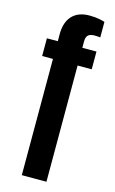

<svg xmlns="http://www.w3.org/2000/svg" viewBox="-132 -922 585 974"><g transform="rotate(15 161.0 -435.5)"><path d="M88.9 0V-610.4H32.2V-703.6H89.4V-741.7Q89.4 -803.2 121.1 -837.2Q152.8 -871.1 211.9 -871.1Q242.2 -871.1 264.4 -866.5Q286.6 -861.8 292.5 -859.4V-777.8Q278.3 -779.8 263.2 -779.8Q238.3 -779.8 228.3 -769.5Q218.3 -759.3 218.3 -737.8V-703.6H292.5V-610.4H218.3V0Z"/></g></svg>

Font: Antonio
Style: Bold
Weight: 700
Designer: Vernon Adams
Foundry: Vernon Adams
Version: Version 1.002